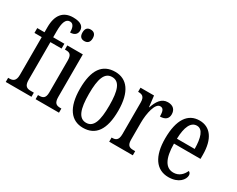

<svg xmlns="http://www.w3.org/2000/svg" viewBox="-99 -1204 2036 1649"><g transform="rotate(30 918.5 -380.0)"><path d="M20 0H275V-41H244C209 -41 181 -50 181 -113V-488H292V-536H181V-596C181 -679 197 -726 239 -726C277 -726 286 -685 286 -644C332 -644 353 -668 353 -701C353 -740 325 -770 246 -770C147 -770 95 -706 95 -587V-536H23V-488H95V-113C95 -50 64 -41 32 -41H20Z M428 -641C457 -641 480 -656 480 -698C480 -740 457 -755 428 -755C399 -755 378 -740 378 -698C378 -656 399 -641 428 -641ZM316 0H548V-41H538C499 -41 475 -52 475 -115V-536H321V-495H331C368 -495 389 -484 389 -425V-110C389 -51 364 -41 326 -41H316Z M790 10C915 10 981 -81 981 -269C981 -456 909 -546 793 -546C666 -546 601 -456 601 -269C601 -81 673 10 790 10ZM792 -41C718 -41 690 -119 690 -269C690 -418 717 -494 791 -494C866 -494 892 -418 892 -269C892 -119 866 -41 792 -41Z M1046 0H1280V-41H1261C1227 -41 1200 -49 1200 -108V-276C1200 -370 1225 -483 1274 -483C1305 -483 1315 -460 1315 -405C1370 -405 1394 -431 1394 -471C1394 -516 1368 -546 1315 -546C1250 -546 1219 -492 1197 -428H1194L1181 -536H1047V-495H1050C1085 -495 1112 -486 1112 -427V-113C1112 -50 1084 -41 1049 -41H1046Z M1637 10C1739 10 1784 -50 1784 -91C1784 -109 1775 -119 1764 -124C1745 -81 1710 -45 1655 -45C1579 -45 1537 -114 1536 -264H1799V-304C1799 -462 1735 -546 1629 -546C1514 -546 1448 -452 1448 -264C1448 -90 1515 10 1637 10ZM1713 -313H1537C1540 -430 1571 -496 1631 -496C1690 -496 1712 -422 1713 -313Z"/></g></svg>

Font: Noto Serif Myanmar ExtCond
Style: Regular
Weight: 400
Width: 2
Designer: Ben Mitchell and the Monotype Design Team
Foundry: Monotype Imaging Inc.
Version: Version 2.106